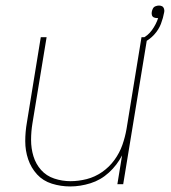

<svg xmlns="http://www.w3.org/2000/svg" viewBox="-20 -664 616 692"><path d="M233 8Q269 8 306 -3.5Q343 -15 372.5 -42Q402 -69 420 -104L403 0H424L511 -530H490L436 -199Q431 -170 421 -141.5Q411 -113 392.5 -87.5Q374 -62 348 -44Q322 -26 292.5 -18.5Q263 -11 234 -11Q204 -11 175.5 -20.5Q147 -30 128 -51.5Q109 -73 100.5 -101Q92 -129 92 -159.5Q92 -190 97 -220L148 -530H127L77 -223Q71 -189 71 -155Q71 -121 81.5 -90Q92 -59 113.5 -35.5Q135 -12 167 -2Q199 8 233 8ZM498 -511Q519 -521 535.5 -539Q552 -557 560 -578Q568 -599 572 -621Q573 -627 571 -633Q569 -639 564 -641.5Q559 -644 553 -644Q547 -644 540.5 -641.5Q534 -639 531 -633Q528 -627 527 -621Q526 -615 527.5 -609.5Q529 -604 534 -601.5Q539 -599 545 -599Q548 -599 550 -599Q543 -577 528 -556Q513 -535 491 -525Z"/></svg>

Font: Iosevka Sparkle Thin Oblique
Style: Regular
Weight: 100
Italic angle: -9°
Designer: Belleve Invis
Foundry: Belleve Invis
Version: Version 4.5.0; ttfautohint (v1.8.3)